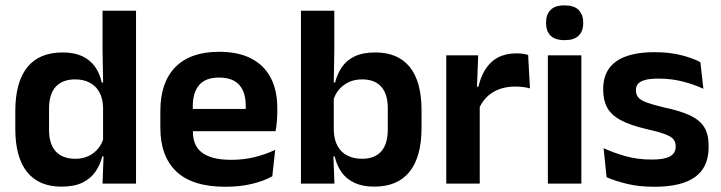

<svg xmlns="http://www.w3.org/2000/svg" viewBox="-20 -702 2755 734"><path d="M215 11.5Q128.5 11.5 83.5 -44.5Q38.5 -100.5 38.5 -209.5V-277Q38.5 -387.5 84 -444.5Q129.5 -501.5 219.5 -501.5Q263.5 -501.5 293.8 -487.5Q324 -473.5 342.8 -447.5Q361.5 -421.5 369 -386.5H406.5L374 -291.5Q373 -326 359.8 -349.8Q346.5 -373.5 323 -386Q299.5 -398.5 267.5 -398.5Q219 -398.5 193.2 -370.5Q167.5 -342.5 167.5 -287V-206Q167.5 -151 193.2 -123Q219 -95 268.5 -95Q296.5 -95 318.5 -105.5Q340.5 -116 355.2 -134.2Q370 -152.5 376.5 -175.5L407 -104H371Q363 -72 345 -45.8Q327 -19.5 295.5 -4Q264 11.5 215 11.5ZM500 0H372L376.5 -120L374 -148.5V-349L374.5 -369.5L372 -510V-661H500Z M842 12Q716 12 654.5 -46Q593 -104 593 -214V-278Q593 -387 650.5 -445.5Q708 -504 817.5 -504Q891.5 -504 941 -478Q990.5 -452 1015.2 -404.2Q1040 -356.5 1040 -290V-272.5Q1040 -254.5 1038.2 -235.8Q1036.5 -217 1033.5 -200.5H917.5Q919 -228 919.2 -252.8Q919.5 -277.5 919.5 -297.5Q919.5 -332 908.5 -356.2Q897.5 -380.5 875 -393Q852.5 -405.5 817.5 -405.5Q766 -405.5 741.5 -377Q717 -348.5 717 -296V-250.5L717.5 -236V-197.5Q717.5 -174.5 724.8 -155Q732 -135.5 749 -121.2Q766 -107 794.2 -99Q822.5 -91 865 -91Q911 -91 952.8 -101.2Q994.5 -111.5 1032 -129L1021 -28Q987.5 -9.5 942.2 1.2Q897 12 842 12ZM1007.5 -200.5H661V-285.5H1007.5Z M1410.5 11.5Q1366.5 11.5 1335.8 -2.8Q1305 -17 1286.2 -43Q1267.5 -69 1259.5 -104H1223L1256 -202Q1257.5 -167 1271 -143Q1284.5 -119 1308.5 -107Q1332.5 -95 1364 -95Q1412.5 -95 1437.5 -123.2Q1462.5 -151.5 1462.5 -208V-287.5Q1462.5 -342.5 1437.5 -370.5Q1412.5 -398.5 1364 -398.5Q1335.5 -398.5 1313 -387.8Q1290.5 -377 1275.5 -359Q1260.5 -341 1254 -317.5L1225 -386.5H1261Q1269 -418.5 1286.5 -444.8Q1304 -471 1335.2 -486.2Q1366.5 -501.5 1415 -501.5Q1501.5 -501.5 1546.5 -445.8Q1591.5 -390 1591.5 -281V-213Q1591.5 -103 1546 -45.8Q1500.5 11.5 1410.5 11.5ZM1258.5 0H1130.5V-661H1258V-510L1255.5 -360.5L1256 -345V-150.5L1254 -120Z M1810.5 -285 1778 -370.5H1809Q1822.5 -430 1858 -464Q1893.5 -498 1956.5 -498Q1969.5 -498 1980 -496.2Q1990.5 -494.5 1999 -492L2006 -364Q1995 -367.5 1980.5 -369.2Q1966 -371 1950 -371Q1899 -371 1863.2 -348.5Q1827.5 -326 1810.5 -285ZM1814 0H1686V-490.5H1808L1802.5 -340L1814 -335.5Z M2202.5 0H2074.5V-490.5H2202.5ZM2138.5 -548.5Q2102 -548.5 2084.8 -565.8Q2067.5 -583 2067.5 -613.5V-616Q2067.5 -646.5 2084.8 -664Q2102 -681.5 2138.5 -681.5Q2174.5 -681.5 2192 -664Q2209.5 -646.5 2209.5 -616V-613.5Q2209.5 -582.5 2192 -565.5Q2174.5 -548.5 2138.5 -548.5Z M2481.5 12Q2422.5 12 2376.8 0.8Q2331 -10.5 2299 -24.5L2287.5 -135.5Q2325.5 -118 2371.2 -105Q2417 -92 2472 -92Q2520 -92 2541.5 -104.2Q2563 -116.5 2563 -141V-144Q2563 -160.5 2553.2 -171Q2543.5 -181.5 2519 -190.2Q2494.5 -199 2450 -209Q2388.5 -223.5 2352.8 -242.8Q2317 -262 2301.5 -290.2Q2286 -318.5 2286 -358V-362.5Q2286 -432 2335.5 -467.2Q2385 -502.5 2482 -502.5Q2539.5 -502.5 2583.8 -491.2Q2628 -480 2657.5 -464.5L2669 -362.5Q2634 -379 2590.5 -390.2Q2547 -401.5 2497 -401.5Q2464.5 -401.5 2445.8 -396.2Q2427 -391 2419 -381.5Q2411 -372 2411 -358.5V-356Q2411 -341 2419.8 -330Q2428.5 -319 2452 -310.2Q2475.5 -301.5 2518 -291.5Q2580 -278.5 2617.5 -261Q2655 -243.5 2672 -216.2Q2689 -189 2689 -145V-139Q2689 -63 2637.5 -25.5Q2586 12 2481.5 12Z"/></svg>

Font: Anek Kannada Medium SemiBold
Style: Regular
Weight: 600
Version: Version 1.003